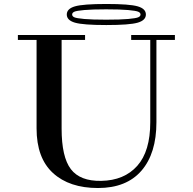

<svg xmlns="http://www.w3.org/2000/svg" viewBox="-20 -926 970 966"><path d="M767 -311Q767 -154 691.5 -67Q616 20 473 20Q329 20 246.5 -55.5Q164 -131 164 -280V-372H290V-279Q290 -136 336.5 -75Q383 -14 489 -16Q605 -18 670.5 -91.5Q736 -165 736 -311V-750H767ZM290 -750V-302H164V-750ZM186 -750V-725H70V-750ZM408 -725H267V-750H408ZM736 -750V-725H640V-750ZM860 -725H767V-750H860ZM514 -879Q586 -879 625 -875.5Q664 -872 675.5 -867Q687 -862 687 -853Q687 -844 675.5 -839Q664 -834 625 -830.5Q586 -827 514 -827Q443 -827 404 -830.5Q365 -834 354 -839Q343 -844 343 -853Q343 -862 354 -867Q365 -872 404 -875.5Q443 -879 514 -879ZM673 -812Q714 -824 714 -853Q714 -882 673 -894Q632 -906 515 -906Q398 -906 357 -894Q316 -882 316 -853Q316 -824 357 -812Q398 -800 515 -800Q632 -800 673 -812Z"/></svg>

Font: Solide Mirage
Style: Mono
Weight: 400
Width: 6
Designer: Jérémy Landes
Foundry: Velvetyne Type Foundry
Version: Version 1.1